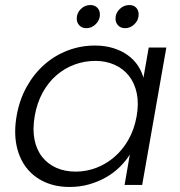

<svg xmlns="http://www.w3.org/2000/svg" viewBox="-20 -735 715 763"><path d="M46 -274Q57 -338 86 -390Q115 -442 156.5 -478.5Q198 -515 249.5 -534.5Q301 -554 357 -554Q398 -554 431 -543.5Q464 -533 488 -515.5Q512 -498 527.5 -475Q543 -452 550 -426L571 -546H641L545 0H475L496 -121Q480 -95 456 -71.5Q432 -48 401.5 -30.5Q371 -13 334.5 -2.5Q298 8 257 8Q201 8 157 -12Q113 -32 84.5 -69Q56 -106 45.5 -158Q35 -210 46 -274ZM523 -273Q532 -324 523.5 -364.5Q515 -405 492.5 -433.5Q470 -462 435.5 -477.5Q401 -493 359 -493Q316 -493 276.5 -478.5Q237 -464 204.5 -436Q172 -408 149.5 -367Q127 -326 118 -274Q109 -222 117 -181Q125 -140 147.5 -111.5Q170 -83 204 -68Q238 -53 281 -53Q323 -53 362.5 -68Q402 -83 435 -111.5Q468 -140 491 -181Q514 -222 523 -273ZM323 -623Q306 -623 295.5 -634Q285 -645 285 -661Q285 -683 301 -699Q317 -715 339 -715Q356 -715 366.5 -704.5Q377 -694 377 -677Q377 -655 360.5 -639Q344 -623 323 -623ZM477 -623Q460 -623 449.5 -634Q439 -645 439 -661Q439 -683 455.5 -699Q472 -715 494 -715Q511 -715 521 -704.5Q531 -694 531 -678Q531 -655 514.5 -639Q498 -623 477 -623Z"/></svg>

Font: SVN-Poppins Light
Style: Italic
Weight: 300
Italic angle: -10°
Designer: Ninad Kale (Devanagari), Jonny Pinhorn (Latin)
Foundry: Indian Type Foundry
Version: Version 3.002 2017; ttfautohint (v1.8.3)